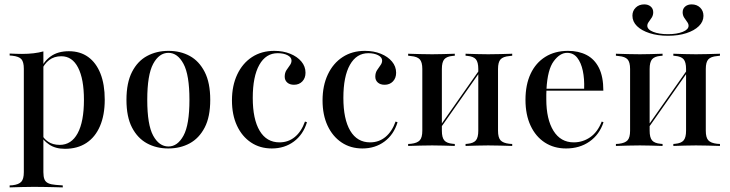

<svg xmlns="http://www.w3.org/2000/svg" viewBox="-20 -656 3279 863"><path d="M131.5 183.9Q103.2 183.9 78.2 184.7Q53.2 185.5 23.4 186.3V177.4L36.3 176.6Q64.5 173.4 75.8 160.9Q87.1 148.4 87.1 117.7V-207.3H175V117.7Q175 137.9 179.8 150Q184.7 162.1 197.2 167.7Q209.7 173.4 230.6 175L262.1 177.4V186.3Q238.7 185.5 216.9 185.1Q195.2 184.7 174.6 184.3Q154 183.9 131.5 183.9ZM289.5 -425.8Q340.3 -425.8 376.2 -400Q412.1 -374.2 431.5 -325.4Q450.8 -276.6 450.8 -208.1Q450.8 -138.7 429.4 -89.1Q408.1 -39.5 368.1 -13.3Q328.2 12.9 271.8 12.9Q229 12.9 200.8 -6.5Q172.6 -25.8 165.3 -46L168.5 -51.6Q175 -33.9 196 -19.4Q216.9 -4.8 248.4 -4.8Q300.8 -4.8 329 -56.9Q357.3 -108.9 357.3 -207.3Q357.3 -300.8 331 -352Q304.8 -403.2 255.6 -403.2Q223.4 -403.2 200.8 -385.9Q178.2 -368.5 166.1 -338.7L162.9 -343.5Q175.8 -379.8 208.1 -402.8Q240.3 -425.8 289.5 -425.8ZM87.1 -207.3V-346.8Q87.1 -377.4 76.2 -389.9Q65.3 -402.4 34.7 -405.6L23.4 -406.5V-415.3Q41.9 -414.5 54.4 -414.1Q66.9 -413.7 79 -413.7Q106.5 -413.7 130.6 -416.5Q154.8 -419.4 175 -425V-415.3V-207.3Z M736.3 11.3Q683.1 11.3 640.7 -11.7Q598.4 -34.7 573.4 -82.7Q548.4 -130.6 548.4 -207.3Q548.4 -283.9 573.4 -332.7Q598.4 -381.5 641.1 -404.4Q683.9 -427.4 737.1 -427.4Q791.1 -427.4 833.1 -404.4Q875 -381.5 900 -332.7Q925 -283.9 925 -207.3Q925 -130.6 900 -82.7Q875 -34.7 832.7 -11.7Q790.3 11.3 736.3 11.3ZM737.1 2.4Q778.2 2.4 804.8 -46.4Q831.5 -95.2 831.5 -207.3Q831.5 -319.4 804.8 -369Q778.2 -418.5 737.1 -418.5Q695.2 -418.5 668.5 -369Q641.9 -319.4 641.9 -207.3Q641.9 -95.2 668.5 -46.4Q695.2 2.4 737.1 2.4Z M1201.6 11.3Q1148.4 11.3 1108.1 -15.7Q1067.7 -42.7 1045.2 -91.1Q1022.6 -139.5 1022.6 -204.8Q1022.6 -271 1046.4 -321.4Q1070.2 -371.8 1112.9 -399.6Q1155.6 -427.4 1212.9 -427.4Q1252.4 -427.4 1284.3 -414.5Q1316.1 -401.6 1334.7 -379.4Q1353.2 -357.3 1353.2 -329Q1353.2 -304.8 1338.7 -289.9Q1324.2 -275 1301.6 -275Q1282.3 -275 1271 -285.1Q1259.7 -295.2 1259.7 -311.3Q1259.7 -328.2 1267.3 -340.3Q1275 -352.4 1282.7 -362.5Q1290.3 -372.6 1290.3 -383.9Q1290.3 -398.4 1272.6 -407.7Q1254.8 -416.9 1228.2 -416.9Q1175 -416.9 1145.6 -364.5Q1116.1 -312.1 1116.1 -216.1Q1116.1 -120.2 1147.2 -68.1Q1178.2 -16.1 1236.3 -16.1Q1275.8 -16.1 1305.2 -40.3Q1334.7 -64.5 1350.8 -109.7L1359.7 -106.5Q1342.7 -50.8 1300.8 -19.8Q1258.9 11.3 1201.6 11.3Z M1608.9 11.3Q1555.6 11.3 1515.3 -15.7Q1475 -42.7 1452.4 -91.1Q1429.8 -139.5 1429.8 -204.8Q1429.8 -271 1453.6 -321.4Q1477.4 -371.8 1520.2 -399.6Q1562.9 -427.4 1620.2 -427.4Q1659.7 -427.4 1691.5 -414.5Q1723.4 -401.6 1741.9 -379.4Q1760.5 -357.3 1760.5 -329Q1760.5 -304.8 1746 -289.9Q1731.5 -275 1708.9 -275Q1689.5 -275 1678.2 -285.1Q1666.9 -295.2 1666.9 -311.3Q1666.9 -328.2 1674.6 -340.3Q1682.3 -352.4 1689.9 -362.5Q1697.6 -372.6 1697.6 -383.9Q1697.6 -398.4 1679.8 -407.7Q1662.1 -416.9 1635.5 -416.9Q1582.3 -416.9 1552.8 -364.5Q1523.4 -312.1 1523.4 -216.1Q1523.4 -120.2 1554.4 -68.1Q1585.5 -16.1 1643.5 -16.1Q1683.1 -16.1 1712.5 -40.3Q1741.9 -64.5 1758.1 -109.7L1766.9 -106.5Q1750 -50.8 1708.1 -19.8Q1666.1 11.3 1608.9 11.3Z M2174.2 -2.4Q2148.4 -2.4 2124.6 -1.6Q2100.8 -0.8 2072.6 0V-8.9L2081.5 -9.7Q2108.1 -12.1 2119 -25Q2129.8 -37.9 2129.8 -68.5V-207.3H2218.5V-68.5Q2218.5 -37.9 2229.8 -25.4Q2241.1 -12.9 2269.4 -9.7L2282.3 -8.9V0Q2252.4 -0.8 2227 -1.6Q2201.6 -2.4 2174.2 -2.4ZM1922.6 -2.4Q1894.4 -2.4 1869.4 -1.6Q1844.4 -0.8 1814.5 0V-8.9L1827.4 -9.7Q1855.6 -12.9 1866.9 -25.4Q1878.2 -37.9 1878.2 -68.5V-346Q1878.2 -376.6 1866.9 -389.1Q1855.6 -401.6 1827.4 -404L1814.5 -405.6V-414.5Q1844.4 -413.7 1869.4 -412.9Q1894.4 -412.1 1922.6 -412.1Q1948.4 -412.1 1971.8 -412.9Q1995.2 -413.7 2024.2 -414.5V-405.6L2015.3 -404.8Q1987.9 -402.4 1977 -389.5Q1966.1 -376.6 1966.1 -346V-68.5Q1966.1 -37.9 1977 -25Q1987.9 -12.1 2015.3 -9.7L2024.2 -8.9V0Q1995.2 -0.8 1971.8 -1.6Q1948.4 -2.4 1922.6 -2.4ZM2129.8 -207.3V-346Q2129.8 -376.6 2119 -389.5Q2108.1 -402.4 2080.6 -404.8L2072.6 -405.6V-414.5Q2100.8 -413.7 2124.6 -412.9Q2148.4 -412.1 2174.2 -412.1Q2201.6 -412.1 2227 -412.9Q2252.4 -413.7 2282.3 -414.5V-405.6L2269.4 -404Q2241.1 -401.6 2229.8 -389.1Q2218.5 -376.6 2218.5 -346V-207.3ZM1925 -30.6 1923.4 -40.3 2164.5 -383.9 2166.1 -374.2Z M2524.2 11.3Q2470.2 11.3 2429 -15.3Q2387.9 -41.9 2364.9 -91.1Q2341.9 -140.3 2341.9 -207.3Q2341.9 -275 2364.9 -324.2Q2387.9 -373.4 2431 -400.4Q2474.2 -427.4 2533.1 -427.4Q2580.6 -427.4 2616.5 -408.9Q2652.4 -390.3 2672.2 -350.8Q2691.9 -311.3 2691.9 -248.4H2402.4L2401.6 -257.3H2605.6Q2607.3 -301.6 2599.6 -337.9Q2591.9 -374.2 2574.6 -396.4Q2557.3 -418.5 2529 -418.5Q2496.8 -418.5 2469 -381Q2441.1 -343.5 2436.3 -255.6V-254Q2435.5 -242.7 2435.5 -231.5Q2435.5 -220.2 2435.5 -209.7Q2435.5 -120.2 2467.7 -68.1Q2500 -16.1 2558.9 -16.1Q2599.2 -16.1 2632.7 -39.1Q2666.1 -62.1 2684.7 -109.7L2692.7 -106.5Q2674.2 -50.8 2629.8 -19.8Q2585.5 11.3 2524.2 11.3Z M3108.1 -2.4Q3082.3 -2.4 3058.5 -1.6Q3034.7 -0.8 3006.5 0V-8.9L3015.3 -9.7Q3041.9 -12.1 3052.8 -25Q3063.7 -37.9 3063.7 -68.5V-207.3H3152.4V-68.5Q3152.4 -37.9 3163.7 -25.4Q3175 -12.9 3203.2 -9.7L3216.1 -8.9V0Q3186.3 -0.8 3160.9 -1.6Q3135.5 -2.4 3108.1 -2.4ZM2856.5 -2.4Q2828.2 -2.4 2803.2 -1.6Q2778.2 -0.8 2748.4 0V-8.9L2761.3 -9.7Q2789.5 -12.9 2800.8 -25.4Q2812.1 -37.9 2812.1 -68.5V-346Q2812.1 -376.6 2800.8 -389.1Q2789.5 -401.6 2761.3 -404L2748.4 -405.6V-414.5Q2778.2 -413.7 2803.2 -412.9Q2828.2 -412.1 2856.5 -412.1Q2882.3 -412.1 2905.6 -412.9Q2929 -413.7 2958.1 -414.5V-405.6L2949.2 -404.8Q2921.8 -402.4 2910.9 -389.5Q2900 -376.6 2900 -346V-68.5Q2900 -37.9 2910.9 -25Q2921.8 -12.1 2949.2 -9.7L2958.1 -8.9V0Q2929 -0.8 2905.6 -1.6Q2882.3 -2.4 2856.5 -2.4ZM3063.7 -207.3V-346Q3063.7 -376.6 3052.8 -389.5Q3041.9 -402.4 3014.5 -404.8L3006.5 -405.6V-414.5Q3034.7 -413.7 3058.5 -412.9Q3082.3 -412.1 3108.1 -412.1Q3135.5 -412.1 3160.9 -412.9Q3186.3 -413.7 3216.1 -414.5V-405.6L3203.2 -404Q3175 -401.6 3163.7 -389.1Q3152.4 -376.6 3152.4 -346V-207.3ZM2858.9 -30.6 2857.3 -40.3 3098.4 -383.9 3100 -374.2ZM2982.3 -495.2Q2936.3 -495.2 2900 -506.9Q2863.7 -518.5 2843.1 -538.7Q2822.6 -558.9 2822.6 -585.5Q2822.6 -607.3 2837.5 -621.8Q2852.4 -636.3 2875.8 -636.3Q2893.5 -636.3 2904.8 -626.6Q2916.1 -616.9 2916.1 -600.8Q2916.1 -587.9 2909.7 -577.4Q2903.2 -566.9 2896.4 -558.1Q2889.5 -549.2 2889.5 -540.3Q2889.5 -523.4 2915.7 -512.9Q2941.9 -502.4 2982.3 -502.4Q3022.6 -502.4 3048.8 -512.9Q3075 -523.4 3075 -540.3Q3075 -549.2 3068.1 -558.1Q3061.3 -566.9 3054.8 -577.4Q3048.4 -587.9 3048.4 -600.8Q3048.4 -616.9 3059.7 -626.6Q3071 -636.3 3088.7 -636.3Q3112.1 -636.3 3127 -621.8Q3141.9 -607.3 3141.9 -584.7Q3141.9 -558.9 3121.4 -538.7Q3100.8 -518.5 3064.9 -506.9Q3029 -495.2 2982.3 -495.2Z"/></svg>

Font: Playfair 144pt SemiCondensed Medium
Style: Regular
Weight: 500
Width: 4
Designer: Claus Eggers Sørensen
Foundry: Claus Eggers Sørensen
Version: Version 2.203